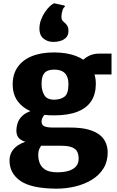

<svg xmlns="http://www.w3.org/2000/svg" viewBox="-20 -878 700 1150"><path d="M303 -187Q273.5 -187 247 -190Q241.5 -185 237.5 -178.5Q229 -163.5 229 -150Q229 -130 244.8 -122Q260.5 -114 300 -114H401Q466 -114 509.2 -102Q552.5 -90 578 -69.2Q603.5 -48.5 614.2 -21.5Q625 5.5 625 35Q625 90.5 599.2 131.5Q573.5 172.5 529.2 199.2Q485 226 429.2 239.2Q373.5 252.5 314 252Q166.5 250.5 101.8 205.2Q37 160 37 83Q37 54.5 50.2 31.2Q63.5 8 89.5 -9Q107.5 -20.5 131.5 -29Q109 -36 96 -48Q77.5 -64.5 78 -98Q78.5 -117.5 85 -139.5Q91.5 -161.5 111 -181.5Q128.5 -199.5 162 -212.5Q114.5 -233.5 86.5 -271Q56 -312.5 56 -373Q56 -433.5 85.8 -476.2Q115.5 -519 170.8 -541.5Q226 -564 303 -564Q381.5 -564 437.5 -541.5Q460.5 -532.5 478.5 -520.5Q488.5 -529 504.5 -539Q533.5 -557 576 -557H648V-432H546Q554 -406 554 -376Q554 -315.5 527 -273.2Q500 -231 444.2 -209Q388.5 -187 303 -187ZM216.5 12Q209 28 209 51Q209 76 218.2 99.8Q227.5 123.5 252.2 138.8Q277 154 324 154Q360.5 154 389.2 145.8Q418 137.5 434.5 119.5Q451 101.5 451 72Q451 50.5 443.5 33Q436 15.5 413.2 5.2Q390.5 -5 345 -5H226Q221 2.5 216.5 12ZM304 -281Q342.5 -281 366.2 -299Q390 -317 390 -374Q390 -417.5 369 -439.2Q348 -461 306 -461Q280 -461 263 -453.2Q246 -445.5 237.5 -426.8Q229 -408 229 -375Q229 -336 245.2 -308.5Q261.5 -281 304 -281ZM300 -627Q263.5 -627 239.5 -647.8Q215.5 -668.5 216 -708Q216.5 -735 226 -760.2Q235.5 -785.5 249.8 -806.2Q264 -827 278.8 -840.8Q293.5 -854.5 304 -858H306L366 -845L369 -837Q359.5 -833.5 353.8 -814Q348 -794.5 348 -778Q348 -762.5 354 -755Q360 -747.5 366 -743Q374.5 -737 382.2 -724.8Q390 -712.5 390 -692Q390 -667 375.8 -652.8Q361.5 -638.5 341.2 -632.8Q321 -627 303 -627Z"/></svg>

Font: Koeln Type Sans ExtraBold
Style: Regular
Weight: 800
Designer: Eben Sorkin
Foundry: Eben Sorkin
Version: Version 2.001